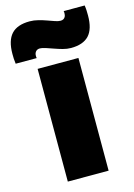

<svg xmlns="http://www.w3.org/2000/svg" viewBox="-175 -839 626 900"><g transform="rotate(-15 137.5 -388.5)"><path d="M39 0V-547H237V0ZM-54 -597Q-56 -610 -56.5 -622Q-57 -634 -57 -645Q-57 -710 -28.5 -741Q0 -772 60 -772Q81 -772 102 -766.5Q123 -761 141 -754.5Q159 -748 175 -742.5Q191 -737 202 -737Q210 -737 216 -740.5Q222 -744 225 -750.5Q228 -757 228 -765Q228 -768 228 -771.5Q228 -775 227 -777H329Q331 -764 331.5 -751.5Q332 -739 332 -728Q332 -662 303.5 -631.5Q275 -601 216 -601Q197 -601 177 -606.5Q157 -612 137.5 -619Q118 -626 101 -631.5Q84 -637 74 -637Q61 -637 54 -629Q47 -621 47 -609Q47 -607 47 -603.5Q47 -600 48 -597Z"/></g></svg>

Font: Georama ExtraCondensed Thin ExtraBold
Style: Regular
Weight: 800
Version: Version 1.001